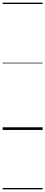

<svg xmlns="http://www.w3.org/2000/svg" viewBox="-20 -976 340 1442"><path d="M0 436H300V446H0ZM0 -20H300V0H0ZM0 -505H300V-500H0ZM0 -956H300V-946H0Z"/></svg>

Font: Playwrite HU Guides
Style: Regular
Weight: 400
Designer: Veronika Burian, José Scaglione
Foundry: TypeTogether
Version: Version 1.003